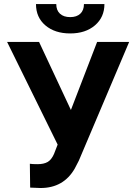

<svg xmlns="http://www.w3.org/2000/svg" viewBox="-20 -918 671 948"><path d="M330.1 -375 459.5 -710.9H617.7L369.1 -124.5L349.1 -85.9Q293.9 10.3 180.2 10.3L128.9 8.3L127.4 -109.4Q139.2 -107.4 165.5 -107.4Q196.3 -107.4 215.1 -118.2Q233.9 -128.9 246.6 -157.7L264.6 -204.1L15.1 -710.9H172.9ZM495.6 -897.9Q495.6 -833 449 -793Q402.3 -752.9 326.7 -752.9Q251 -752.9 204.3 -792.5Q157.7 -832 157.7 -897.9H257.8Q257.8 -867.2 276.1 -850.3Q294.4 -833.5 326.7 -833.5Q358.4 -833.5 376.5 -850.3Q394.5 -867.2 394.5 -897.9Z"/></svg>

Font: RobotoInd
Style: Bold
Weight: 700
Designer: Google
Version: Version 2.001150; 2014